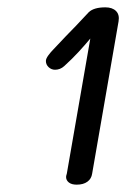

<svg xmlns="http://www.w3.org/2000/svg" viewBox="-20 -870 344 523"><path d="M303 -812 231 -397Q229 -383 218 -375Q207 -367 189 -367Q175 -367 167.5 -373Q160 -379 160 -388Q160 -391 162 -397L226 -765Q211 -747 194 -728.5Q177 -710 155 -690Q144 -680 130 -680Q120 -680 112.5 -687Q105 -694 105 -704Q105 -710 111.5 -719Q118 -728 126 -736L160 -772Q184 -796 222 -837Q236 -850 267 -850Q286 -850 296 -840Q306 -830 303 -812Z"/></svg>

Font: Mali
Style: Italic
Weight: 400
Italic angle: -10°
Version: Version 1.000; ttfautohint (v1.6)